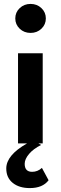

<svg xmlns="http://www.w3.org/2000/svg" viewBox="-20 -732 311 980"><path d="M80.5 -585.5Q58 -607 58 -638Q58 -669 80.5 -690.5Q103 -712 136 -712Q169 -712 191.5 -690.5Q214 -669 214 -638Q214 -607 191.5 -585.5Q169 -564 136 -564Q103 -564 80.5 -585.5ZM194 125 228 188Q198 228 132 228Q78 228 45 201.5Q12 175 12 128Q12 60 118 0H72V-460H198V0H176L190 8Q151 27 128.5 53.5Q106 80 106 104Q106 145 144 145Q172 145 194 125Z"/></svg>

Font: Renner*
Style: Semi
Weight: 600
Version: Version 003.000 ; ttfautohint (v0.97) -l 8 -r 50 -G 200 -x 1